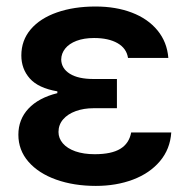

<svg xmlns="http://www.w3.org/2000/svg" viewBox="-20 -573 592 602"><path d="M346.6 -325.3V-233.7H273.4Q242.5 -233.7 217.5 -224.6Q192.5 -215.6 177.9 -198.7Q163.4 -181.8 163.4 -159.1Q163.4 -139.6 177 -123.6Q190.7 -107.6 216.4 -98.5Q242.2 -89.5 277 -89.5Q329.5 -89.5 357.2 -106.4Q384.9 -123.2 391.3 -157.7H517Q513.5 -105.5 481.5 -67.6Q449.6 -29.8 397 -9.9Q344.5 9.9 280.5 9.9Q211.6 9.9 156.2 -9.8Q100.9 -29.5 69.2 -65.9Q37.6 -102.3 37.6 -150.6Q37.6 -198.5 69.2 -232.4Q100.9 -266.3 159.8 -280.9V-286.6Q100.1 -296.9 73.5 -326.9Q46.9 -356.9 46.9 -399.1Q46.9 -446.4 76.3 -481Q105.8 -515.6 158.7 -534.1Q211.6 -552.6 279.8 -552.6Q343.4 -552.6 393.6 -533.4Q443.9 -514.2 473.9 -477.6Q503.9 -441.1 507.8 -391.3H381.4Q376.8 -421.5 348.5 -437.7Q320.3 -453.8 274.9 -453.8Q243.3 -453.8 220 -445Q196.7 -436.1 184.5 -420.8Q172.2 -405.5 171.9 -386.4Q172.6 -358.3 198.9 -341.8Q225.1 -325.3 273.4 -325.3Z"/></svg>

Font: Riot Sans
Style: Bold
Weight: 600
Designer: Rasmus Andersson
Foundry: rsms
Version: Version 4.001